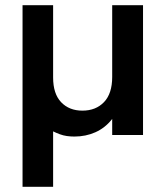

<svg xmlns="http://www.w3.org/2000/svg" viewBox="-20 -521 637 741"><path d="M532 0H413V-501H532ZM185 200H67V-501H185V-222Q185 -159 216 -126.5Q247 -94 298 -94Q350 -94 381.5 -127Q413 -160 413 -224V-225L448 -138Q437 -92 411 -59.5Q385 -27 348 -10.5Q311 6 267 6Q252 6 238 4Q224 2 210.5 -3Q197 -8 185 -14Z"/></svg>

Font: Albert Sans SemiBold
Style: Regular
Weight: 600
Designer: Andreas Rasmussen
Foundry: a.Foundry
Version: Version 1.025